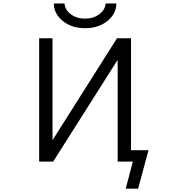

<svg xmlns="http://www.w3.org/2000/svg" viewBox="-20 -957 1040 1137"><path d="M605.5 -936.5H668.9Q668.9 -876 616.2 -833Q563.5 -790 483.9 -790Q404.3 -790 351.6 -833Q298.8 -876 298.8 -936.5H362.3Q364.3 -899.4 398.9 -873Q433.6 -846.7 483.9 -846.7Q534.2 -846.7 568.8 -873.5Q603.5 -900.4 605.5 -936.5ZM755.9 -67.4H859.4L797.9 160.2H724.6L766.6 0H755.9H715.8H676.8V-599.6H674.8L294.9 0H211.9V-730.5H291V-129.9H293L672.9 -730.5H755.9Z"/></svg>

Font: Gen Shin Gothic Monospace Normal
Style: Regular
Weight: 350
Designer: [Source Han Sans]
Ryoko NISHIZUKA  (kana & ideographs); Paul D. Hunt (Latin, Greek & Cyrillic); Wenlong ZHANG  (bopomofo
Version: Version 1.002.20150607